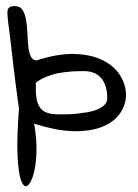

<svg xmlns="http://www.w3.org/2000/svg" viewBox="-20 -582 464 646"><path d="M94.7 -166Q104.5 -113.3 102.5 -66.9Q100.6 -20.5 91.8 7.8Q83 36.1 71.8 43Q60.5 49.8 51.3 26.4Q42 2.9 39.1 -56.2Q36.1 -115.2 43.9 -217.8Q42 -227.5 39.1 -250.5Q36.1 -273.4 32.2 -303.2Q28.3 -333 24.4 -366.2Q20.5 -399.4 17.1 -430.2Q13.7 -460.9 10.3 -485.4Q6.8 -509.8 5.9 -522.5Q5.9 -523.4 5.4 -529.3Q4.9 -535.2 4.9 -538.1Q4.9 -551.8 10.7 -556.6Q16.6 -561.5 30.3 -561.5Q47.9 -561.5 56.2 -547.9Q64.5 -534.2 67.9 -514.2Q71.3 -494.1 72.3 -470.2Q73.2 -446.3 75.2 -426.3Q77.1 -406.2 83.5 -392.6Q89.8 -378.9 103.5 -378.9Q175.8 -402.3 231.4 -400.4Q287.1 -398.4 324.7 -379.9Q362.3 -361.3 382.3 -331.1Q402.3 -300.8 403.8 -268.1Q405.3 -235.4 387.2 -205.6Q369.1 -175.8 330.6 -158.2Q292 -140.6 233.4 -140.6Q174.8 -140.6 94.7 -166ZM100.6 -279.3Q100.6 -237.3 116.7 -217.3Q132.8 -197.3 175.8 -197.3H201.2Q217.8 -197.3 235.8 -199.2Q253.9 -201.2 272.5 -204.1Q291 -207 306.6 -213.4Q322.3 -219.7 331.5 -229Q340.8 -238.3 340.8 -252Q340.8 -294.9 320.8 -318.8Q300.8 -342.8 261.7 -342.8Q240.2 -342.8 218.8 -341.3Q197.3 -339.8 176.8 -335.9Q156.2 -332 136.7 -324.2Q117.2 -316.4 100.6 -303.7Q100.6 -300.8 100.6 -292Q100.6 -283.2 100.6 -279.3Z"/></svg>

Font: Swanky and Moo Moo
Style: Regular
Weight: 400
Designer: Kimberly Geswein
Foundry: Kimberly Geswein
Version: Version 1.002 2001